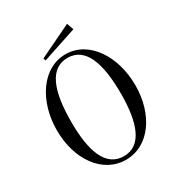

<svg xmlns="http://www.w3.org/2000/svg" viewBox="-204 -1002 1070 1151"><g transform="rotate(-30 331.5 -426.5)"><path d="M332 15C493 15 603 -143 603 -345C603 -546 493 -715 332 -715C171 -715 60 -546 60 -345C60 -143 171 15 332 15ZM332 -10C208 -10 160 -140 160 -345C160 -559 208 -690 332 -690C454 -690 503 -559 503 -345C503 -140 454 -10 332 -10ZM449 -821 432 -868 206 -759 211 -742Z"/></g></svg>

Font: Sprat Condesed
Style: Regular
Weight: 400
Width: 3
Designer: Ethan Nakache
Foundry: Collletttivo
Version: Version 2.000;Glyphs 3.2 (3217)